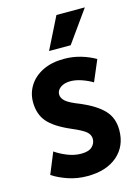

<svg xmlns="http://www.w3.org/2000/svg" viewBox="-114 -800 637 875"><g transform="rotate(-15 204.5 -362.0)"><path d="M25 -38 66 -138Q90 -121 122.5 -108Q155 -95 187 -95Q223 -95 239 -110.5Q255 -126 255 -147Q255 -166 239 -180.5Q223 -195 171 -217Q97 -249 66 -285.5Q35 -322 35 -379Q35 -421 57 -456Q79 -491 121 -512Q163 -533 222 -533Q263 -533 300.5 -522Q338 -511 369 -493L327 -394Q306 -407 277.5 -417Q249 -427 224 -427Q195 -427 177 -414Q159 -401 159 -382Q159 -365 175 -350Q191 -335 243 -315Q313 -285 347.5 -248.5Q382 -212 382 -155Q382 -79 330 -34Q278 11 188 11Q140 11 97.5 -3.5Q55 -18 25 -38ZM166 -585 241 -735H375L268 -585Z"/></g></svg>

Font: Radio Canada Condensed SemiBold
Style: Regular
Weight: 600
Width: 3
Designer: Charles Daoud, Etienne Aubert Bonn, Alexandre Saumier Demers, Jacques Le Bailly
Foundry: Radio-Canada
Version: Version 2.104; ttfautohint (v1.8.4.7-5d5b);gftools[0.9.28.de